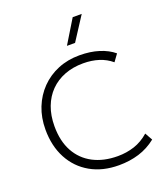

<svg xmlns="http://www.w3.org/2000/svg" viewBox="-170 -1068 1036 1199"><g transform="rotate(-20 348.0 -469.0)"><path d="M413 15Q304.5 15 224.2 -30.8Q144 -76.5 100 -159Q56 -241.5 56 -351Q56 -430 82.2 -496.2Q108.5 -562.5 156.5 -611.8Q204.5 -661 269.8 -688Q335 -715 413 -715Q485 -715 542.2 -697Q599.5 -679 639 -646L605 -599Q568.5 -630 521.5 -645Q474.5 -660 418 -660Q350 -660 294.2 -638.5Q238.5 -617 198.8 -576.8Q159 -536.5 137.5 -479.5Q116 -422.5 116 -351Q116 -252.5 154 -183.2Q192 -114 261.5 -77.5Q331 -41 425 -41Q483.5 -41 535.8 -58.2Q588 -75.5 633 -115L661 -65Q608 -23 546.2 -4Q484.5 15 413 15ZM361 -797 456 -953H516L415 -797Z"/></g></svg>

Font: Geologica Thin
Style: Regular
Weight: 100
Version: Version 1.010;gftools[0.9.28]